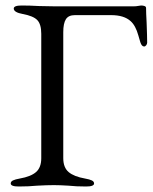

<svg xmlns="http://www.w3.org/2000/svg" viewBox="-20 -673 557 698"><path d="M19 0ZM19 -6Q19 -13 27 -17Q35 -21 52 -24Q92 -31 111 -47.5Q130 -64 130 -98V-550Q130 -585 115.5 -600Q101 -615 63 -622Q30 -628 30 -642Q30 -653 59 -653Q87 -653 123 -651L177 -650H467Q475 -650 482.5 -651.5Q490 -653 493 -653Q500 -653 505.5 -651Q511 -649 511 -644Q511 -627 513 -591Q515 -539 515 -518Q515 -513 511.5 -508.5Q508 -504 504 -504Q495 -504 490 -520Q488 -526 483 -544Q478 -562 471 -575Q464 -588 455 -596Q431 -618 384 -618H252Q229 -618 219.5 -603Q210 -588 210 -556V-98Q210 -64 229.5 -47.5Q249 -31 289 -24Q306 -21 314 -17Q322 -13 322 -6Q322 5 293 5Q256 5 229 2Q197 0 176 0Q151 0 115 2Q85 5 48 5Q19 5 19 -6Z"/></svg>

Font: EB Garamond
Style: Regular
Weight: 400
Designer: Georg Duffner and Octavio Pardo
Foundry: Georg Duffner
Version: Version 1.000; ttfautohint (v1.6)